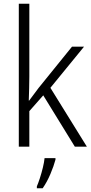

<svg xmlns="http://www.w3.org/2000/svg" viewBox="-20 -780 485 1021"><path d="M136 -373Q136 -342 135 -309.5Q134 -277 133 -245H135Q147 -261 160 -278.5Q173 -296 185 -312L363 -532H427L248 -313L442 0H378L210 -273L136 -189V0H80V-760H136ZM275 69Q266 103 248 145.5Q230 188 207 221H176V211Q183 195 192 167.5Q201 140 208 111Q215 82 217 61H275Z"/></svg>

Font: Noto Sans Myanmar SemiCondensed Light
Style: Regular
Weight: 300
Width: 4
Designer: Monotype Design Team
Foundry: Monotype Imaging Inc.
Version: Version 2.107; ttfautohint (v1.8.4.7-5d5b)